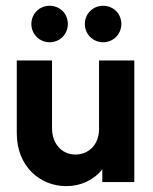

<svg xmlns="http://www.w3.org/2000/svg" viewBox="-20 -624 526 658"><path d="M150 -479.2C185.4 -479.2 212.5 -506.9 212.5 -541.7C212.5 -577.1 185.4 -604.2 150 -604.2C115.3 -604.2 87.5 -577.1 87.5 -541.7C87.5 -506.9 115.3 -479.2 150 -479.2ZM333.3 -479.2C368.8 -479.2 395.8 -506.9 395.8 -541.7C395.8 -577.1 368.8 -604.2 333.3 -604.2C298.6 -604.2 270.8 -577.1 270.8 -541.7C270.8 -506.9 298.6 -479.2 333.3 -479.2ZM206.9 13.9C256.2 13.9 300.7 -6.2 330.6 -43.8V0H440.3V-416.7H319.4V-181.9C319.4 -125 280.6 -94.4 238.9 -94.4C187.5 -94.4 158.3 -136.8 158.3 -183.3V-416.7H37.5V-167.4C37.5 -52.1 118.8 13.9 206.9 13.9Z"/></svg>

Font: Afacad
Style: Bold
Weight: 700
Designer: Kristian Moeller
Foundry: Dicotype
Version: Version 1.000